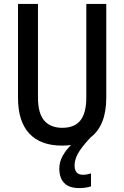

<svg xmlns="http://www.w3.org/2000/svg" viewBox="-20 -734 635 981"><path d="M361 111Q361 159 404 159Q416 159 427 156.5Q438 154 445 152V218Q419 227 385 227Q333 227 308 201Q283 175 283 127Q283 93 300.5 62Q318 31 343 7Q321 10 297 10Q187 10 129.5 -52Q72 -114 72 -234V-714H174V-236Q174 -155 206 -118Q238 -81 298 -81Q361 -81 391 -119Q421 -157 421 -237V-714H523V-235Q523 -93 443 -32Q396 18 378.5 50Q361 82 361 111Z"/></svg>

Font: Noto Sans Ethiopic Condensed Medium
Style: Regular
Weight: 500
Width: 3
Designer: Monotype Design Team
Foundry: Monotype Imaging Inc.
Version: Version 2.102; ttfautohint (v1.8.4.7-5d5b)